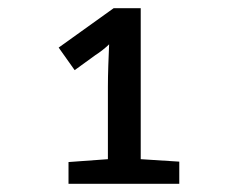

<svg xmlns="http://www.w3.org/2000/svg" viewBox="-20 -863 570 468"><path d="M147 -415V-468L243 -475V-651Q243 -674 244 -704Q245 -734 246 -755Q240 -749 230.5 -741.5Q221 -734 213 -729L162 -692L123 -747L257 -843H323V-475L417 -469V-415Z"/></svg>

Font: Noto Sans Mono Condensed SemiBold
Style: Regular
Weight: 600
Width: 3
Designer: Monotype Design Team
Foundry: Monotype Imaging Inc.
Version: Version 2.014